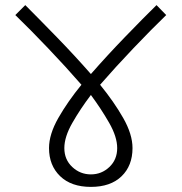

<svg xmlns="http://www.w3.org/2000/svg" viewBox="-20 -714 712 752"><path d="M336 -424Q399 -496 469.5 -569Q540 -642 593 -694L631 -655Q574 -600 503 -525.5Q432 -451 372 -382Q426 -316 462.5 -252Q499 -188 499 -134Q499 -65 456 -23.5Q413 18 336 18Q259 18 215.5 -24Q172 -66 172 -134Q172 -188 208.5 -252Q245 -316 299 -382Q239 -451 168 -525.5Q97 -600 40 -655L79 -694Q131 -642 202 -569Q273 -496 336 -424ZM336 -342Q295 -288 263.5 -233Q232 -178 232 -134Q232 -89 263 -60Q294 -31 336 -31Q378 -31 408.5 -60Q439 -89 439 -134Q439 -178 407.5 -233Q376 -288 336 -342Z"/></svg>

Font: Palanquin ExtraLight
Style: Regular
Weight: 275
Designer: Pria Ravichandran
Version: Version 1.001